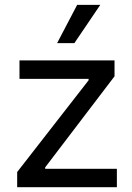

<svg xmlns="http://www.w3.org/2000/svg" viewBox="-20 -783 553 803"><path d="M51.8 -63.5 350.6 -447.3V-453.1H61.5V-530.3H459V-463.9L168.9 -83V-77.1H468.8V0H51.8ZM302.7 -762.7H399.4L291 -602.5H218.8Z"/></svg>

Font: Pretendard
Style: Regular
Weight: 400
Designer: Base glyphs from Inter by Rasmus Andersson; Hangeul glyphs from Noto Sans CJK(Source Han Sans) by Jang Soo-young and Kan
Foundry: Kil Hyung-jin
Version: Version 1.309